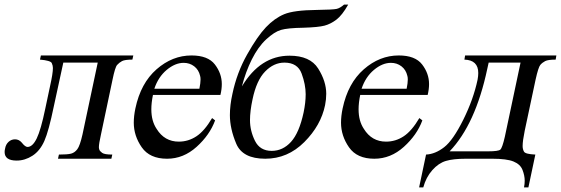

<svg xmlns="http://www.w3.org/2000/svg" viewBox="-29 -687 2428 831"><path d="M148 -447H548L544 -429Q511 -429 499 -422.5Q487 -416 478 -406Q469 -396 458 -342L408 -105Q399 -65 399 -50Q399 -45 401 -39Q403 -33 413 -25.5Q423 -18 457 -18L453 0H222L226 -18Q263 -18 278.5 -22Q294 -26 305.5 -41Q317 -56 328 -105L394 -416H245L204 -227Q182 -120 163 -77Q144 -34 111.5 -13Q79 8 43 8Q-9 8 -9 -29Q-9 -36 -7 -44Q-4 -62 8 -73Q20 -84 36 -84Q53 -84 65 -70Q80 -51 90 -51Q112 -51 130 -88Q148 -125 167 -217L188 -316Q200 -369 200 -393Q200 -403 195 -414Q190 -425 144 -429Z M633 -276Q626 -242 626 -214Q626 -163 649 -129Q683 -74 745 -74Q786 -74 821 -97Q856 -120 889 -176L902 -166Q879 -103 822 -51.5Q765 0 694 0Q619 0 584.5 -49.5Q550 -99 550 -156Q550 -185 557 -218Q580 -327 648.5 -387Q717 -447 800 -447Q871 -447 901 -408Q931 -369 931 -323Q931 -301 925 -276ZM639 -303H834Q839 -328 839 -343Q839 -353 837 -359Q831 -385 811.5 -400Q792 -415 766 -415Q729 -415 692.5 -384.5Q656 -354 639 -303Z M1018 -313Q1098 -446 1224 -446Q1313 -446 1348 -390.5Q1383 -335 1383 -281Q1383 -257 1378 -232Q1360 -144 1288 -72Q1216 0 1119 0Q1021 0 993.5 -65Q966 -130 966 -189Q966 -232 977 -281Q996 -372 1040.5 -451Q1085 -530 1122 -569Q1159 -608 1201 -625.5Q1243 -643 1342 -644Q1413 -645 1428 -648.5Q1443 -652 1460 -667H1478Q1452 -621 1427 -602Q1402 -583 1375.5 -576Q1349 -569 1285 -567Q1216 -566 1187 -557.5Q1158 -549 1123 -516.5Q1088 -484 1061 -430Q1034 -376 1018 -313ZM1202 -416Q1156 -416 1118.5 -377.5Q1081 -339 1064 -257Q1053 -206 1053 -167Q1053 -121 1074.5 -77.5Q1096 -34 1147 -34Q1195 -34 1230.5 -73Q1266 -112 1285 -200Q1294 -243 1294 -279Q1294 -321 1276.5 -368.5Q1259 -416 1202 -416Z M1530 -276Q1523 -242 1523 -214Q1523 -163 1546 -129Q1580 -74 1642 -74Q1683 -74 1718 -97Q1753 -120 1786 -176L1799 -166Q1776 -103 1719 -51.5Q1662 0 1591 0Q1516 0 1481.5 -49.5Q1447 -99 1447 -156Q1447 -185 1454 -218Q1477 -327 1545.5 -387Q1614 -447 1697 -447Q1768 -447 1798 -408Q1828 -369 1828 -323Q1828 -301 1822 -276ZM1536 -303H1731Q1736 -328 1736 -343Q1736 -353 1734 -359Q1728 -385 1708.5 -400Q1689 -415 1663 -415Q1626 -415 1589.5 -384.5Q1553 -354 1536 -303Z M1984 -447H2379L2376 -429Q2343 -429 2330.5 -422.5Q2318 -416 2309.5 -406Q2301 -396 2289 -342L2242 -121Q2233 -77 2233 -55Q2233 -41 2239 -30.5Q2245 -20 2288 -18L2258 124H2239Q2242 109 2242 95Q2242 73 2232.5 48.5Q2223 24 2193.5 12Q2164 0 2102 0H1987Q1933 0 1901 9.5Q1869 19 1842 49.5Q1815 80 1803 124H1785L1815 -18Q1855 -20 1893.5 -50Q1932 -80 1976 -168.5Q2020 -257 2038 -342Q2041 -358 2041 -371Q2041 -427 1981 -429ZM2086 -416 2080 -389Q2029 -149 1917 -32H2083Q2128 -32 2136.5 -39.5Q2145 -47 2156 -95L2224 -416Z"/></svg>

Font: New Athena Unicode
Style: Italic
Weight: 400
Designer: J. Rusten 1997; rev. by R. Hancock 2001, 2002, rev. by D. Mastronarde 2002-2019
Foundry: Society for Classical Studies (formerly American Philological Association)
Version: Version 5.008